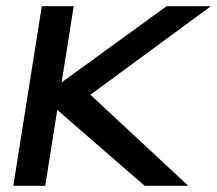

<svg xmlns="http://www.w3.org/2000/svg" viewBox="-20 -600 701 620"><path d="M23 0H126L165 -245L447 0H588L272 -294L661 -580H518L179 -334L218 -580H115Z"/></svg>

Font: Charger Sport
Style: BlkExtObl
Weight: 900
Designer: Jasper
Foundry: Cannot Into Space Fonts
Version: Version 1.1